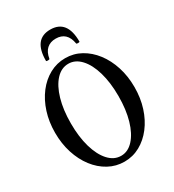

<svg xmlns="http://www.w3.org/2000/svg" viewBox="-206 -978 1004 1108"><g transform="rotate(-30 295.5 -424.5)"><path d="M295 13Q239 13 190.5 -13.5Q142 -40 106 -87Q70 -134 50 -196.5Q30 -259 30 -332Q30 -404 50 -466.5Q70 -529 106 -576Q142 -623 190.5 -649.5Q239 -676 295 -676Q351 -676 399 -649.5Q447 -623 483 -576Q519 -529 539 -466.5Q559 -404 559 -332Q559 -259 539 -196.5Q519 -134 483 -87Q447 -40 399 -13.5Q351 13 295 13ZM295 -26Q341 -26 377 -65.5Q413 -105 433 -174Q453 -243 453 -333Q453 -423 433 -492Q413 -561 377 -600Q341 -639 295 -639Q248 -639 212 -600Q176 -561 156 -492Q136 -423 136 -333Q136 -243 156 -174Q176 -105 212 -65.5Q248 -26 295 -26ZM192 -718Q192 -862 303 -862Q415 -862 415 -718Q415 -714 404 -714Q393 -714 393 -718Q379 -801 304 -801Q268 -801 245 -780.5Q222 -760 215 -718Q214 -714 203 -714Q192 -714 192 -718Z"/></g></svg>

Font: Junicode Two Beta Condensed Medium
Style: Regular
Weight: 500
Width: 3
Designer: Peter S. Baker
Foundry: Briery Creek Software
Version: Version 1.053; ttfautohint (v1.8.4)